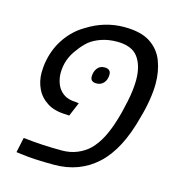

<svg xmlns="http://www.w3.org/2000/svg" viewBox="-99 -728 772 825"><g transform="rotate(15 287.0 -315.0)"><path d="M214.8 9.8Q122.1 9.8 64.5 1.5L44.9 -1L59.1 -67.9Q102.1 -63 144.8 -60.5Q187.5 -58.1 230.5 -58.1Q267.6 -58.1 298.6 -70.8Q329.6 -83.5 352.1 -105Q377.9 -130.9 396 -166.5Q414.1 -202.1 427.2 -245.6Q439.5 -284.7 450.4 -337.9Q461.4 -391.1 461.4 -433.1Q461.4 -496.6 433.8 -533.9Q406.2 -571.3 340.3 -571.3Q302.2 -571.3 270.8 -560.5Q239.3 -549.8 218.3 -532.7Q195.8 -513.2 180.2 -490.7Q140.1 -440.9 140.1 -378.4Q140.1 -354.5 149.2 -330.8Q158.2 -307.1 179 -291.5Q199.7 -275.9 234.9 -274.9L249 -272.9L223.1 -211.4L210.4 -212.4Q158.7 -212.9 125.5 -233.6Q92.3 -254.4 76.4 -287.6Q60.5 -320.8 60.5 -358.9Q60.5 -371.6 61.8 -385.7Q63 -399.9 66.9 -418Q79.1 -475.1 111.6 -520Q144 -564.9 189.5 -591.3Q266.6 -640.1 354 -640.1Q428.7 -640.1 470.5 -612.3Q512.2 -584.5 529.3 -538.8Q546.4 -493.2 546.4 -439.9Q546.4 -406.7 539.8 -365.7Q533.2 -324.7 521 -283.2Q482.4 -132.3 405 -61.3Q327.6 9.8 214.8 9.8ZM300.3 -375Q272.9 -375 272.9 -398.4Q272.9 -419.9 284.4 -435.3Q295.9 -450.7 316.4 -450.7Q344.7 -450.7 344.7 -425.8Q344.7 -403.8 332.5 -389.4Q320.3 -375 300.3 -375Z"/></g></svg>

Font: Open Sans
Style: Italic
Weight: 400
Italic angle: -12°
Designer: Monotype Design Team
Foundry: Monotype Imaging Inc.
Version: Version 3.000; ttfautohint (v1.8.4)